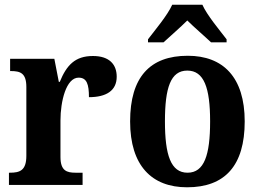

<svg xmlns="http://www.w3.org/2000/svg" viewBox="-20 -786 1103 816"><path d="M18 0H331V-52H301C264 -52 237 -60 237 -119V-274C237 -355 261 -456 314 -456C349 -456 358 -428 358 -373C432 -373 476 -401 476 -460C476 -512 445 -548 375 -548C299 -548 263 -509 234 -438H230L211 -536H23V-484H26C67 -484 92 -475 92 -416V-124C92 -61 64 -52 22 -52H18Z M609 -619V-606H675C701 -630 747 -670 776 -699C804 -671 853 -629 877 -606H943V-619C914 -657 860 -721 840 -766H712C692 -721 638 -657 609 -619ZM775 10C936 10 1020 -82 1020 -270C1020 -458 928 -549 778 -549C617 -549 533 -458 533 -270C533 -82 625 10 775 10ZM777 -52C706 -52 681 -127 681 -270C681 -413 705 -486 776 -486C847 -486 873 -413 873 -270C873 -127 848 -52 777 -52Z"/></svg>

Font: Noto Serif Hebrew SemiCondensed
Style: Bold
Weight: 700
Width: 4
Designer: Monotype Design Team
Foundry: Monotype Imaging Inc.
Version: Version 2.004